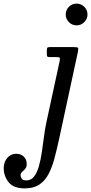

<svg xmlns="http://www.w3.org/2000/svg" viewBox="-206 -780 502 1060"><path d="M157 -700Q157 -725 174.5 -742.5Q192 -760 217 -760Q241.5 -760 259.2 -742.5Q277 -725 277 -700Q277 -675.5 259.2 -657.8Q241.5 -640 217 -640Q192 -640 174.5 -657.8Q157 -675.5 157 -700ZM224.5 -495.5 120 -11Q107.5 46 94.5 95Q81.5 144 61.8 181.2Q42 218.5 10.8 239.2Q-20.5 260 -69.5 260Q-131 260 -158.2 226.2Q-185.5 192.5 -185.5 148Q-185.5 115 -166 92Q-146.5 69 -116.5 69Q-91 69 -74.8 84.5Q-58.5 100 -58.5 125Q-58.5 142.5 -67 152.2Q-75.5 162 -84 169.5Q-92.5 177 -92.5 187Q-92.5 196.5 -86.2 206.2Q-80 216 -59.5 216Q-34 216 -17.5 194.2Q-1 172.5 9 136.8Q19 101 25.2 58.2Q31.5 15.5 37 -27Q42.5 -69.5 50 -104L123.5 -443.5Q126.5 -458.5 122.5 -461.8Q118.5 -465 100 -465H66.5Q57 -465 54.8 -468.5Q52.5 -472 52.5 -481.5V-500.5Q52.5 -512 55 -516Q57.5 -520 69 -520H202Q222 -520 224.8 -515.8Q227.5 -511.5 224.5 -495.5Z"/></svg>

Font: Besley* Narrow
Style: Italic
Weight: 400
Width: 4
Italic angle: -13°
Designer: Owen Earl
Foundry: indestructible type*
Version: Version 3.000; ttfautohint (v1.8.3)